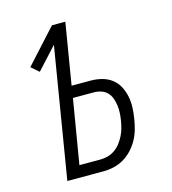

<svg xmlns="http://www.w3.org/2000/svg" viewBox="-109 -825 819 914"><g transform="rotate(-15 300.0 -367.5)"><path d="M110 0 216 -643 118 -536 80 -569 231 -735H297L247 -433H341Q369 -433 396 -426Q423 -419 444 -403Q465 -387 477.5 -363.5Q490 -340 495.5 -313.5Q501 -287 500 -259Q499 -231 494 -202Q490 -177 483 -152Q476 -127 463 -103.5Q450 -80 431 -59.5Q412 -39 389 -25.5Q366 -12 340 -6Q314 0 289 0ZM289 -58Q307 -58 325.5 -63Q344 -68 360.5 -79.5Q377 -91 389 -107Q401 -123 409.5 -140Q418 -157 423 -175Q428 -193 431 -212Q434 -230 435 -249Q436 -268 433.5 -286Q431 -304 425 -321Q419 -338 407 -350.5Q395 -363 377.5 -369Q360 -375 342 -375H238L185 -58Z"/></g></svg>

Font: Iosevka Light Extended Oblique
Style: Regular
Weight: 300
Width: 7
Italic angle: -9°
Monospace: yes
Designer: Belleve Invis
Foundry: Belleve Invis
Version: Version 32.5.0; ttfautohint (v1.8.4)